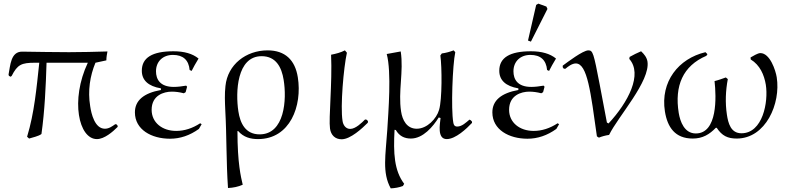

<svg xmlns="http://www.w3.org/2000/svg" viewBox="-20 -750 4351 1056"><path d="M513 15C554 15 600 -25 626 -51L628 -57L621 -66L614 -67C598 -56 580 -42 557 -42C501 -42 482 -125 476 -166C462 -251 475 -333 505 -405L565 -418C565 -435 568 -452 571 -467C501 -465 431 -463 360 -463C274 -463 188 -465 103 -466C38 -467 37 -389 27 -340L29 -333L38 -328L44 -332C76 -395 98 -405 173 -405H196C181 -266 169 -129 129 2L140 12C159 6 193 -1 208 -13C226 -141 232 -274 236 -405H463C366 -199 413 15 513 15Z M814 -146C814 -226 881 -246 925 -246C946 -246 968 -243 991 -237L1001 -243C1003 -250 1006 -260 1009 -273L1004 -279C980 -275 958 -272 936 -272C860 -272 838 -314 838 -358C838 -412 876 -448 931 -448C987 -448 1018 -420 1023 -365L1034 -360C1043 -379 1056 -401 1072 -428C1039 -455 993 -468 934 -468C818 -468 760 -433 760 -361C760 -309 795 -276 865 -264V-255C770 -238 722 -197 722 -132C722 -37 813 13 915 13C971 13 1024 -5 1074 -41L1089 -67L1081 -72C1038 -44 994 -30 949 -30C872 -30 814 -76 814 -146Z M1286 -29H1290C1320 5 1358 15 1399 15C1576 15 1643 -168 1618 -325C1603 -420 1548 -473 1452 -473C1333 -473 1232 -395 1220 -277C1215 -234 1217 -188 1219 -144C1227 -1 1224 141 1234 284C1262 283 1291 277 1315 266C1305 223 1286 148 1286 -29ZM1540 -311C1558 -203 1546 -11 1408 -11C1330 -11 1301 -72 1291 -138C1275 -243 1282 -441 1419 -441C1498 -441 1529 -380 1540 -311Z M2004 -83 1998 -91 1988 -93C1970 -75 1936 -41 1906 -41C1881 -41 1867 -63 1864 -85C1851 -165 1870 -379 1888 -460L1877 -473C1854 -461 1827 -454 1801 -449C1808 -293 1787 -100 1795 -43C1800 -7 1823 16 1859 16C1908 16 1973 -45 2003 -75Z M2562 -92C2544 -77 2521 -54 2495 -54C2480 -54 2475 -63 2473 -77C2460 -151 2469 -393 2484 -463L2475 -473C2454 -465 2433 -459 2410 -456L2402 -445C2411 -381 2412 -203 2395 -146C2381 -97 2329 -42 2272 -42C2217 -42 2193 -90 2186 -137C2169 -248 2201 -356 2184 -467C2157 -462 2132 -457 2107 -453C2134 -354 2116 -134 2110 -35C2101 104 2081 199 2129 286C2152 285 2175 281 2196 273L2203 261C2148 188 2143 93 2150 -36L2157 -35C2176 -2 2204 12 2240 12C2307 12 2362 -54 2393 -104L2403 -101C2400 -69 2383 15 2437 15C2486 15 2547 -43 2576 -74V-81C2573 -86 2568 -90 2562 -92Z M2884 -527 2900 -521 2991 -701 2985 -714 2941 -730 2929 -723ZM2780 -146C2780 -226 2847 -246 2891 -246C2912 -246 2934 -243 2957 -237L2967 -243C2969 -250 2972 -260 2975 -273L2970 -279C2946 -275 2924 -272 2902 -272C2826 -272 2804 -314 2804 -358C2804 -412 2842 -448 2897 -448C2953 -448 2984 -420 2989 -365L3000 -360C3009 -379 3022 -401 3038 -428C3005 -455 2959 -468 2900 -468C2784 -468 2726 -433 2726 -361C2726 -309 2761 -276 2831 -264V-255C2736 -238 2688 -197 2688 -132C2688 -37 2779 13 2881 13C2937 13 2990 -5 3040 -41L3055 -67L3047 -72C3004 -44 2960 -30 2915 -30C2838 -30 2780 -76 2780 -146Z M3327 -71 3318 -76 3278 -287C3245 -458 3241 -473 3216 -473C3186 -473 3101 -408 3075 -389V-380L3081 -372H3090C3104 -384 3126 -401 3147 -401C3211 -401 3229 -241 3263 0L3274 7C3291 0 3310 -5 3330 -8C3379 -109 3558 -304 3541 -412C3537 -435 3523 -452 3506 -468C3484 -459 3463 -448 3443 -437L3441 -426C3516 -342 3435 -187 3327 -71Z M4252 -325C4246 -363 4215 -458 4162 -458C4147 -458 4121 -441 4108 -434L4109 -423C4160 -392 4183 -338 4192 -284C4207 -189 4175 -17 4058 -17C3999 -17 3985 -73 3978 -119C3968 -185 3971 -252 3983 -315L3972 -324C3952 -317 3931 -309 3910 -304C3920 -217 3927 -16 3807 -16C3744 -16 3721 -81 3713 -129C3689 -278 3736 -388 3865 -443L3871 -452L3860 -463C3712 -428 3611 -301 3637 -137C3651 -50 3693 12 3790 12C3845 12 3882 -11 3917 -47H3922C3951 -3 3982 12 4032 12C4192 12 4275 -181 4252 -325Z"/></svg>

Font: Asana Math
Style: Regular
Weight: 400
Version: Version 000.958